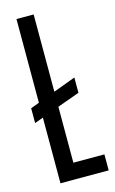

<svg xmlns="http://www.w3.org/2000/svg" viewBox="-109 -733 465 777"><g transform="rotate(-15 123.0 -344.0)"><path d="M8 -262V-324L209 -399V-335ZM44 0V-688H116V-67H246V0Z"/></g></svg>

Font: Saira UltraCondensed Medium
Style: Regular
Weight: 500
Width: 1
Designer: Hector Gatti with collaboration of the Omnibus-Type team
Foundry: Omnibus-Type
Version: Version 1.101